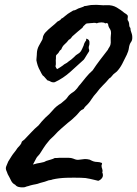

<svg xmlns="http://www.w3.org/2000/svg" viewBox="-20 -760 575 806"><path d="M123 -78.1 118.2 -69.3Q135.7 -74.7 150.9 -76.7Q166.5 -79.1 172.9 -84Q179.2 -85.9 184.6 -87.6Q189.9 -89.4 193.8 -90.3Q197.8 -91.3 201.9 -93Q206.1 -94.7 210 -96.7Q213.9 -96.7 217.5 -96.7Q221.2 -96.7 224.6 -97.2Q228 -97.7 231.7 -97.7Q235.4 -97.7 239.3 -97.7H261.7Q266.1 -97.7 270.3 -97.4Q274.4 -97.2 278.3 -96.7Q282.2 -95.7 286.4 -94.5Q290.5 -93.3 294.9 -91.3Q303.7 -87.9 314.5 -89.8Q326.2 -91.8 335.4 -92.3Q344.7 -92.8 356.4 -89.8Q360.4 -87.9 363.3 -86.4Q366.2 -85 371.1 -83Q379.4 -80.1 388.2 -80.1Q397 -80.1 407.2 -76.2Q409.7 -72.3 407.7 -69.8Q406.2 -67.9 406.2 -63.5Q406.2 -59.6 407.2 -56.6Q408.2 -53.7 409.2 -50.8Q410.2 -43.5 410.6 -43Q411.6 -42.5 409.2 -37.1Q415 -23.4 409.2 -14.2Q403.3 -4.9 392.6 -1Q384.3 -2.9 375.5 -5.1Q366.7 -7.3 357.4 -9.3Q339.4 -13.7 320.3 -13.7Q291 -14.6 259.3 -13.7Q227.5 -12.7 201.2 -6.8Q195.8 -4.4 189.9 -3.9Q184.1 -3.4 178.7 -1Q173.3 1 168.2 2.7Q163.1 4.4 158.2 5.4Q153.3 6.3 148.2 8.1Q143.1 9.8 137.7 11.7Q133.3 12.7 128.7 13.7Q124 14.6 118.7 15.6Q108.9 17.6 97.7 21.5Q93.3 22 87.9 24.4Q83.5 26.4 78.1 26.4Q68.4 27.3 58.6 24.9Q48.8 22.5 43.9 15.6Q32.2 10.3 26.4 -2Q23.4 -8.3 20 -14.9Q16.6 -21.5 12.7 -28.3Q11.7 -30.3 11.2 -32Q10.7 -33.7 10.3 -34.7Q9.8 -35.6 9.3 -37.4Q8.8 -39.1 7.8 -41Q2.4 -51.8 5.9 -61Q7.8 -65.9 10 -71Q12.2 -76.2 14.6 -82Q22.5 -94.7 28.3 -104Q34.2 -113.3 40 -120.1Q46.9 -128.4 52.7 -137.7Q54.7 -140.1 56.9 -142.6Q59.1 -145 61 -147Q64.5 -150.4 67.4 -155.3Q69.8 -158.2 70.3 -161.6Q70.8 -164.6 73.2 -167Q74.7 -168.5 77.6 -170.4Q80.6 -172.4 82 -173.8Q97.2 -189 110.8 -204.1Q125 -219.7 141.6 -233.4Q148.4 -242.2 155.3 -250Q162.1 -257.8 169.9 -265.6Q187.5 -280.3 201.7 -297.4Q215.8 -314.5 236.3 -326.2Q241.2 -331.1 246.1 -334.5Q251.5 -338.4 255.9 -342.8Q261.2 -348.1 264.6 -353.5Q267.6 -358.4 274.4 -364.3Q277.3 -366.7 280.5 -369.1Q283.7 -371.6 287.1 -373.5Q293.9 -377.9 298.8 -383.8Q304.2 -389.2 307.6 -394.5Q311 -399.9 316.4 -405.3Q328.1 -419.9 340.8 -435.5Q353.5 -451.2 369.1 -464.8Q383.8 -487.3 399.9 -508.3Q416 -529.3 432.6 -550.8Q435.1 -556.6 438 -560.5Q440.9 -564.5 443.4 -571.3Q445.8 -580.1 444.8 -590.3Q444.3 -595.7 444.6 -600.8Q444.8 -606 445.3 -611.3Q448.2 -628.9 441.4 -638.7Q434.1 -648.9 433.6 -660.2Q431.6 -662.1 427.7 -663.1Q423.8 -664.1 421.9 -661.1Q419.9 -664.1 415.5 -665Q411.1 -666 406.2 -666Q401.4 -666 395.5 -665Q389.6 -664.1 386.7 -662.1Q379.4 -665 373 -664.1Q370.1 -663.6 367.4 -663.3Q364.7 -663.1 362.3 -663.1Q355.5 -662.1 351.6 -662.1Q345.2 -662.1 340.8 -660.2Q338.9 -658.2 336.9 -656.2Q335 -654.3 332.5 -652.3Q328.6 -648.9 326.2 -643.6Q316.4 -635.7 307.1 -627.9Q297.9 -620.1 288.1 -611.3Q283.2 -607.9 279.3 -601.6Q275.9 -596.2 268.6 -592.8Q260.7 -582 251.5 -574.2Q242.2 -566.4 237.3 -552.7Q231.4 -548.8 229 -544.4Q227.1 -540 223.6 -536.1L215.8 -528.3Q214.8 -525.4 214.8 -522.5V-514.6Q214.4 -510.7 214.1 -506.6Q213.9 -502.4 214.4 -498.5Q215.3 -490.2 212.9 -481.4Q215.8 -473.6 219.7 -469.7Q224.6 -472.2 231.9 -477.1Q235.4 -479.5 238.3 -481.4Q241.2 -483.4 244.1 -485.4Q249 -490.2 255.4 -493.2Q261.7 -496.1 266.6 -501Q280.8 -510.3 292 -521.5Q297.4 -528.3 307.6 -534.2Q316.4 -539.1 321.3 -547.9Q323.2 -551.8 325.2 -555.7Q327.1 -559.6 329.1 -564.5Q331.1 -567.9 332 -572.3Q333 -576.7 335 -580.1Q337.4 -585.4 339.8 -587.9Q342.8 -590.8 341.8 -597.7Q357.9 -594.7 355.5 -576.2Q355.5 -572.3 354 -568.4Q352.5 -564.9 352.5 -559.6Q352.5 -555.7 354 -551.8Q355.5 -547.4 353.5 -543.9Q348.6 -536.1 345.2 -530.8Q341.8 -525.4 339.8 -522Q337.9 -518.6 335.9 -515.6Q334 -512.7 332 -509.8L275.4 -458.5Q245.6 -431.6 210 -415Q200.7 -413.1 193.4 -417Q187 -420.9 178.7 -422.9Q173.8 -427.7 169.4 -433.6Q164.6 -439.9 159.2 -443.4L153.8 -452.1Q151.9 -456.1 149.4 -460.9Q141.6 -474.6 138.2 -485.4Q134.8 -496.1 132.8 -506.8Q132.8 -509.3 133.1 -512.7Q133.3 -516.1 133.8 -521Q134.3 -525.9 134.5 -529.8Q134.8 -533.7 134.8 -537.1Q135.7 -553.7 143.1 -567.4Q150.4 -581.1 157.2 -592.8Q158.7 -595.2 159.7 -601.6Q160.6 -607.9 162.1 -610.4Q165.5 -618.2 169.9 -623Q176.3 -629.9 182.9 -636Q189.5 -642.1 196.3 -647.5Q210.4 -658.7 221.7 -669.9Q234.4 -675.3 237.3 -681.6Q243.2 -684.1 247.6 -688Q250 -690.4 252.7 -692.4Q255.4 -694.3 257.8 -696.3Q263.7 -701.7 272 -706.5L287.1 -715.8Q294.9 -716.3 301.8 -720.7Q307.6 -724.6 315.4 -726.6Q319.8 -728.5 325.2 -730Q330.6 -731.4 334 -734.4Q342.3 -734.9 352.1 -737.3Q360.4 -739.3 372.1 -739.3Q386.2 -740.2 399.4 -738.8Q412.6 -737.3 427.7 -738.3Q452.1 -739.3 470.2 -728.5Q488.3 -717.8 502 -706.1Q512.7 -699.7 515.1 -696.3Q517.1 -693.4 516.6 -688.5Q514.6 -677.7 516.1 -675.3Q517.1 -674.3 517.8 -672.9Q518.6 -671.4 519.5 -669.9Q522.5 -663.6 522.5 -655.3Q522.5 -647.5 527.3 -642.6Q527.3 -633.8 531.7 -622.6Q536.1 -611.8 535.2 -598.6Q534.7 -589.4 529.3 -582.5Q524.9 -576.7 522.5 -566.4Q520 -549.3 517.6 -543.5Q516.1 -540 514.9 -537.1Q513.7 -534.2 512.7 -531.2Q502 -508.8 492.7 -491.2Q483.4 -473.6 470.7 -460L456.1 -448.2Q451.7 -443.8 447.8 -438.5Q444.3 -433.6 438.5 -430.7Q432.1 -422.9 425.3 -415.5Q418.5 -408.2 411.6 -401.4Q404.8 -394.5 398.2 -387Q391.6 -379.4 385.7 -371.1Q379.4 -364.3 373.8 -357.2Q368.2 -350.1 363.3 -342.3Q354 -327.1 339.8 -314.5Q334 -308.6 331.1 -302.7Q321.3 -298.8 315.9 -293Q310.5 -287.1 306.6 -282.2Q304.7 -279.8 302.7 -277.8Q300.8 -275.9 298.8 -273.9L291 -266.6Q282.2 -257.8 273.9 -251.5Q269 -248 264.9 -244.4Q260.7 -240.7 256.8 -237.3Q252.4 -233.4 248 -229.7Q243.7 -226.1 239.3 -222.2Q230.5 -214.8 222.7 -207Q207 -189.5 189.5 -173.8Q186.5 -169.9 185.1 -168.5Q183.6 -167 180.7 -163.1Q172.9 -154.3 163.1 -139.2Q153.3 -124 146.5 -113.3Q144 -109.9 139.2 -105Q135.3 -101.1 132.8 -96.7Q128.9 -90.3 123 -78.1Z"/></svg>

Font: Taprom
Style: Regular
Weight: 400
Designer: Danh Hong
Version: Version 8.002; ttfautohint (v1.8.3)